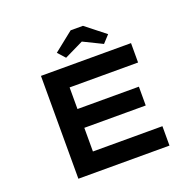

<svg xmlns="http://www.w3.org/2000/svg" viewBox="-153 -1069 1249 1228"><g transform="rotate(-20 472.0 -454.5)"><path d="M175 0V-700H788V-568H322V-132H795V0ZM255 -293V-421H740V-293ZM366 -754 321 -804 453 -909H537L670 -804L624 -754L481 -824H510Z"/></g></svg>

Font: Lexend Zetta SemiBold
Style: Regular
Weight: 600
Designer: Bonnie Shaver-Troup, Thomas Jockin
Foundry: Lexend
Version: Version 1.007